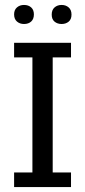

<svg xmlns="http://www.w3.org/2000/svg" viewBox="-20 -756 344 776"><path d="M37 0V-59H111V-524H37V-583H267V-524H193V-59H267V0ZM77 -659Q60 -659 48.5 -669Q37 -679 37 -698Q37 -716 48.5 -726Q60 -736 77 -736Q95 -736 106 -726Q117 -716 117 -698Q117 -679 106 -669Q95 -659 77 -659ZM229 -659Q212 -659 200.5 -668.5Q189 -678 189 -697Q189 -716 200.5 -726Q212 -736 229 -736Q246 -736 257.5 -726Q269 -716 269 -697Q269 -678 257.5 -668.5Q246 -659 229 -659Z"/></svg>

Font: Rokkitt SemiBold
Style: Regular
Weight: 400
Version: Version 3.103